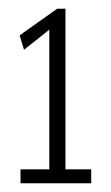

<svg xmlns="http://www.w3.org/2000/svg" viewBox="-20 -790 254 440"><path d="M27 -370V-402H93V-722L35 -676L25 -709L111 -770H130V-402H189V-370Z"/></svg>

Font: Georama ExtraCondensed Light
Style: Regular
Weight: 300
Width: 2
Designer: Jean-Baptiste Levee
Foundry: Production Type
Version: Version 1.000